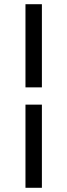

<svg xmlns="http://www.w3.org/2000/svg" viewBox="-20 -770 320 912"><path d="M101 -355V-750H179V-355ZM101 122V-273H179V122Z"/></svg>

Font: Karla ExtraLight
Style: Regular
Weight: 400
Version: Version 2.001